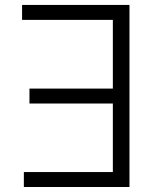

<svg xmlns="http://www.w3.org/2000/svg" viewBox="-20 -747 626 767"><path d="M497.2 -727.3V0H75.3V-59.7H430.8V-333.5H97.7V-393.1H430.8V-667.6H68.2V-727.3Z"/></svg>

Font: Inter Light BETA
Style: Regular
Weight: 300
Designer: Rasmus Andersson
Foundry: rsms
Version: Version 3.011;git-f93a4a705